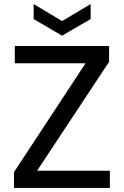

<svg xmlns="http://www.w3.org/2000/svg" viewBox="-20 -927 610 947"><path d="M49 0V-78L402 -615H53V-700H518V-622L163 -85H522V0ZM286 -751 146 -833V-907L286 -823L427 -907V-833Z"/></svg>

Font: DM Sans 9pt Medium
Style: Regular
Weight: 500
Version: Version 4.004;gftools[0.9.30]